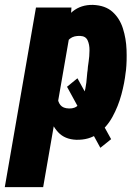

<svg xmlns="http://www.w3.org/2000/svg" viewBox="-63 -559 560 782"><path d="M252.4 -240.2 389.6 7.8 345.7 43 210 -205.6ZM220.7 -418 112.8 203.1H-43.5L83.5 -528.3H228ZM450.2 -273.4 448.7 -263.2Q444.3 -221.7 431.4 -173.8Q418.5 -126 395.3 -83.5Q372.1 -41 335.7 -14.6Q299.3 11.7 247.1 10.3Q200.7 8.3 174.3 -20Q147.9 -48.3 136.2 -90.3Q124.5 -132.3 121.8 -176.3Q119.1 -220.2 119.6 -253.4L121.6 -268.1Q127.4 -305.2 140.1 -352.3Q152.8 -399.4 175.8 -442.1Q198.7 -484.9 232.9 -512.5Q267.1 -540 315.4 -539.1Q366.2 -537.1 395.5 -510.5Q424.8 -483.9 437.7 -442.9Q450.7 -401.9 452.4 -356.4Q454.1 -311 450.2 -273.4ZM292.5 -263.7 293.9 -273.4Q294.4 -285.2 297.9 -307.4Q301.3 -329.6 301.5 -353.5Q301.8 -377.4 293.9 -394.5Q286.1 -411.6 264.6 -412.6Q237.8 -414.1 222.2 -401.6Q206.5 -389.2 198.7 -368.7Q190.9 -348.1 188 -325Q185.1 -301.8 183.6 -281.7L180.2 -241.7Q177.7 -225.6 174.6 -204.6Q171.4 -183.6 171.9 -164.1Q172.4 -144.5 183.1 -131.1Q193.8 -117.7 218.3 -117.2Q242.7 -116.2 257.1 -132.3Q271.5 -148.4 278.6 -173.1Q285.6 -197.8 288.6 -222.4Q291.5 -247.1 292.5 -263.7Z"/></svg>

Font: Roboto Condensed Black
Style: Italic
Weight: 900
Italic angle: -12°
Designer: Christian Robertson
Foundry: Google
Version: Version 3.008; 2023